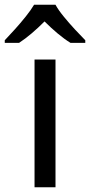

<svg xmlns="http://www.w3.org/2000/svg" viewBox="-60 -786 378 806"><path d="M173 0H85V-536H173ZM173 -766Q185 -744 207.5 -716.5Q230 -689 254.5 -662.5Q279 -636 298 -617V-606H236Q210 -622 182 -645.5Q154 -669 127 -696Q100 -669 73 -646Q46 -623 20 -606H-40V-617Q-21 -637 2.5 -663Q26 -689 48 -716.5Q70 -744 83 -766Z"/></svg>

Font: Noto Sans Thaana
Style: Regular
Weight: 400
Designer: Monotype Design Team
Foundry: Monotype Imaging Inc.
Version: Version 2.001